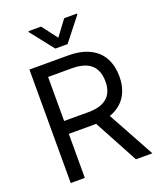

<svg xmlns="http://www.w3.org/2000/svg" viewBox="-165 -1022 937 1124"><g transform="rotate(-20 304.0 -460.0)"><path d="M78.1 -707V0H166V-628.9H314.5C351.6 -628.9 381.8 -623.4 405.3 -612.3C428.7 -601.2 445.8 -585.3 456.5 -564.5C467.3 -543.6 472.7 -518.6 472.7 -489.3C472.7 -460.6 467.3 -436.4 456.5 -416.5C445.8 -396.6 428.9 -381.3 405.8 -370.6C382.6 -359.9 352.5 -354.5 315.4 -354.5H126V-274.4H319.3C372.7 -274.4 417.5 -283.5 453.6 -301.8C489.7 -320 516.4 -345.2 533.7 -377.4C550.9 -409.7 559.6 -446.9 559.6 -489.3C559.6 -532.2 550.9 -570.1 533.7 -603C516.4 -635.9 489.7 -661.5 453.6 -679.7C417.5 -697.9 372.4 -707 318.4 -707ZM586.9 0 413.1 -317.4H313.5L484.4 0ZM300.8 -824.2 228.5 -919.9H149.4V-914.1L262.7 -770.5H338.9L452.1 -914.1V-919.9H372.1Z"/></g></svg>

Font: Pretendard Variable
Style: Regular
Weight: 400
Designer: Base glyphs from Inter by Rasmus Andersson; Hangeul glyphs from Noto Sans CJK(Source Han Sans) by Jang Soo-young and Kan
Foundry: Kil Hyung-jin
Version: Version 1.309;Glyphs 3.2 (3225)